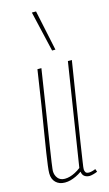

<svg xmlns="http://www.w3.org/2000/svg" viewBox="-124 -834 505 889"><g transform="rotate(-15 129.0 -390.0)"><path d="M72 10Q45 10 28.5 -6Q12 -22 12 -50Q12 -63 15 -86Q18 -109 23.5 -146Q29 -183 38 -236.5Q47 -290 58.5 -362.5Q70 -435 84 -530H103Q82 -394 68.5 -307Q55 -220 47 -170.5Q39 -121 36 -98Q33 -75 32 -67.5Q31 -60 31 -56Q31 -36 42.5 -21.5Q54 -7 76 -7Q88 -7 100.5 -10.5Q113 -14 126.5 -21Q140 -28 153 -38L230 -530H249Q227 -389 212 -297.5Q197 -206 189 -152.5Q181 -99 177 -73.5Q173 -48 172 -39Q171 -30 171 -27Q171 -19 175 -12.5Q179 -6 192 -6Q197 -6 205.5 -8Q214 -10 223 -14L228 0Q219 4 207.5 7Q196 10 190 10Q176 10 166 3Q156 -4 154 -20Q140 -10 126 -3.5Q112 3 99 6.5Q86 10 72 10ZM172 -596 127 -790H147L188 -596Z"/></g></svg>

Font: Georama ExtraCondensed Thin
Style: Italic
Weight: 100
Width: 2
Italic angle: -9°
Designer: Jean-Baptiste Levee
Foundry: Production Type
Version: Version 1.001